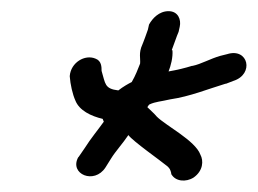

<svg xmlns="http://www.w3.org/2000/svg" viewBox="-20 -522 462 344"><path d="M280 -224C284 -220 285 -219 287 -211L286 -210H287C294 -197 313 -195 327 -204C344 -216 345 -234 339 -245C330 -270 277 -297 261 -313C256 -319 250 -324 244 -330C244 -330 247 -335 248 -335C259 -340 268 -340 285 -344C320 -349 354 -363 384 -372H385L398 -377C436 -389 425 -437 387 -425L375 -422C357 -417 340 -407 325 -404H324C311 -400 299 -397 282 -394C286 -404 290 -419 289 -432H288V-433C292 -443 296 -456 300 -465L302 -474C305 -487 299 -502 282 -502C265 -502 253 -489 247 -478L245 -469L240 -455C238 -450 236 -444 235 -442C228 -427 232 -417 231 -408C227 -398 223 -387 216 -375C210 -372 201 -367 192 -360C167 -363 169 -372 162 -395C162 -402 162 -413 151 -417C132 -425 107 -410 105 -386V-385C106 -371 110 -353 115 -342C122 -324 143 -314 164 -309C164 -309 165 -306 166 -304C156 -290 142 -273 132 -257L121 -241L120 -240C104 -210 149 -191 169 -222L179 -238C187 -251 200 -265 210 -280C218 -269 268 -234 280 -224Z"/></svg>

Font: Stray Cat
Style: BdCnObl
Weight: 700
Version: Version 1.0